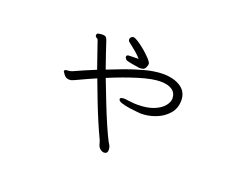

<svg xmlns="http://www.w3.org/2000/svg" viewBox="-94 -697 1189 936"><g transform="rotate(20 500.0 -229.0)"><path d="M531 -387Q512 -390 494.5 -393Q477 -396 464 -400Q460 -402 456.5 -407Q453 -412 453 -416Q453 -426 467 -426Q475 -426 489 -426.5Q503 -427 515 -427Q502 -442 485 -456.5Q468 -471 447 -487Q439 -492 439 -501Q439 -508 444 -513Q449 -518 456 -518Q464 -518 482.5 -506Q501 -494 521 -477Q541 -460 555.5 -444Q570 -428 570 -420Q570 -413 564 -400Q558 -387 538 -387ZM309 -478Q323 -478 328 -473Q333 -468 337 -455Q346 -427 357.5 -393.5Q369 -360 382 -323Q469 -358 521 -374Q573 -390 602.5 -394.5Q632 -399 651 -399Q709 -399 744.5 -375.5Q780 -352 780 -307Q780 -266 755 -237.5Q730 -209 692.5 -194.5Q655 -180 616 -180Q616 -180 597.5 -181.5Q579 -183 555 -186.5Q531 -190 513 -196Q495 -202 495 -212Q495 -221 517 -221Q521 -221 525 -220.5Q529 -220 534 -219Q545 -218 557.5 -216.5Q570 -215 584 -215Q637 -215 670.5 -229Q704 -243 720 -263Q736 -283 736 -301Q736 -330 714.5 -345Q693 -360 654 -360Q612 -360 543.5 -339Q475 -318 396 -285Q417 -230 439 -174Q461 -118 481 -72Q501 -26 516 3Q518 6 522.5 13.5Q527 21 528 26Q529 30 529.5 33.5Q530 37 530 40Q530 60 512 60Q503 60 493.5 53Q484 46 480 35Q477 26 474.5 17Q472 8 467 -1Q455 -26 437 -68Q419 -110 398.5 -162.5Q378 -215 358 -269Q332 -258 306.5 -246Q281 -234 257 -223Q243 -216 232 -216Q214 -216 203.5 -230Q193 -244 193 -245Q193 -255 204 -255Q209 -255 218 -256.5Q227 -258 232 -260Q255 -271 283.5 -283Q312 -295 343 -308Q330 -345 318 -380Q306 -415 296 -444Q295 -450 287.5 -453.5Q280 -457 280 -465V-466Q281 -474 288 -475.5Q295 -477 304 -478Z"/></g></svg>

Font: Moon Stars Kai T HW Light
Style: Regular
Weight: 300
Designer: GuiWonder
Version: Version 1.101